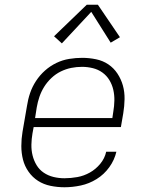

<svg xmlns="http://www.w3.org/2000/svg" viewBox="-20 -782 640 810"><path d="M252 8Q222 8 193 2Q164 -4 140.5 -19Q117 -34 100.5 -57.5Q84 -81 77 -108.5Q70 -136 70 -166Q70 -196 75 -226L94 -336Q98 -363 107 -389.5Q116 -416 132 -440.5Q148 -465 170 -484.5Q192 -504 218 -516.5Q244 -529 272 -533.5Q300 -538 327 -538Q356 -538 385 -532Q414 -526 437 -510.5Q460 -495 475.5 -471.5Q491 -448 498.5 -421Q506 -394 505.5 -364Q505 -334 500 -304L490 -246H122L117 -219Q113 -196 112.5 -172Q112 -148 117.5 -126Q123 -104 134.5 -85Q146 -66 164.5 -53.5Q183 -41 205.5 -35.5Q228 -30 252 -30Q279 -30 306.5 -35Q334 -40 359 -54Q384 -68 403 -91Q422 -114 428 -142H471Q463 -107 441 -76.5Q419 -46 387.5 -26.5Q356 -7 321 0.5Q286 8 252 8ZM454 -284 458 -311Q462 -334 462.5 -357.5Q463 -381 458 -403Q453 -425 441.5 -444Q430 -463 412 -476Q394 -489 371.5 -494.5Q349 -500 326 -500Q303 -500 280.5 -495.5Q258 -491 236.5 -480.5Q215 -470 197 -453Q179 -436 166.5 -416Q154 -396 146.5 -374Q139 -352 135 -329L128 -284ZM241 -599 208 -629 346 -762H393L486 -625L447 -602L365 -732Z"/></svg>

Font: Iosevka Slab XLtExObl
Style: Regular
Weight: 200
Width: 7
Italic angle: -9°
Monospace: yes
Designer: Belleve Invis
Foundry: Belleve Invis
Version: Version 11.1.1; ttfautohint (v1.8.3)